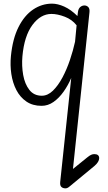

<svg xmlns="http://www.w3.org/2000/svg" viewBox="-20 -571 592 1054"><path d="M208 10Q159.5 10 125 -13.5Q90.5 -37 70 -76.5Q49.5 -116 42.2 -164.8Q35 -213.5 40 -263.5Q49.5 -359 81.8 -422.8Q114 -486.5 162 -518.8Q210 -551 265.5 -551Q296.5 -551 332.8 -534.8Q369 -518.5 405 -483L408 -506Q410.5 -524 420.8 -532.5Q431 -541 443.5 -541Q456 -541 464.8 -532Q473.5 -523 471 -502L380.5 356.5L459 293Q472 282.5 480.5 278.8Q489 275 498 275Q511 275 517.8 280.8Q524.5 286.5 524.5 297.5Q524.5 307 518 318Q511.5 329 498.5 340L361.5 453Q350 463 339.5 463Q325.5 463 317 455.2Q308.5 447.5 310.5 428L371 -143Q354 -103 329.2 -68Q304.5 -33 274 -11.5Q243.5 10 208 10ZM103 -261.5Q98.5 -209.5 107.2 -159.8Q116 -110 141 -77.8Q166 -45.5 209.5 -45.5Q242 -45.5 270.5 -73.2Q299 -101 322.8 -145.5Q346.5 -190 364 -242Q381.5 -294 392 -342L400.5 -432Q375.5 -464 335.5 -479.2Q295.5 -494.5 262.5 -494.5Q203 -494.5 158 -434Q113 -373.5 103 -261.5Z"/></svg>

Font: Edu SA Hand
Style: Regular
Weight: 400
Designer: Tina and Corey Anderson, Eben Sorkin, Mirko Velimirovic
Foundry: Google for Education
Version: Version 2.000